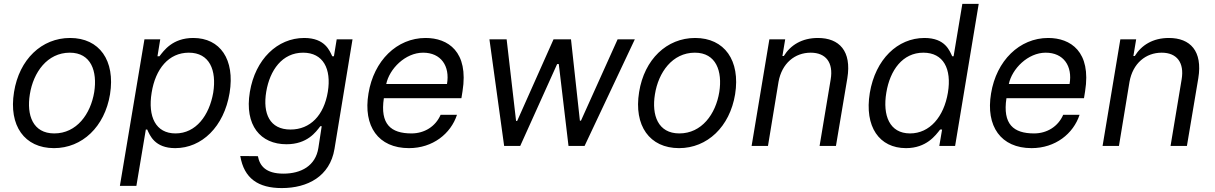

<svg xmlns="http://www.w3.org/2000/svg" viewBox="-20 -747 6219 983"><path d="M256.4 11.4C400.9 11.4 516 -98 543.3 -264.2C571 -437.5 489 -552.6 338.8 -552.6C193.5 -552.6 78.5 -443.2 51.8 -275.6C23.8 -103.7 105.5 11.4 256.4 11.4ZM132.8 -264.2C150.6 -376.4 221.9 -477.3 337.4 -477.3C446.4 -477.3 479 -382.1 462.4 -275.6C443.9 -163 372.5 -63.9 257.8 -63.9C148.1 -63.9 115.4 -157.7 132.8 -264.2Z M593.8 204.5H678.3L726.6 -83.8H733.7C747.5 -54 771.7 11.4 877.1 11.4C1013.1 11.4 1126.8 -98 1155.5 -271.3C1183.6 -443.2 1106.9 -552.6 969.5 -552.6C862.6 -552.6 818.5 -487.2 796.2 -458.8H786.2L800.4 -545.5H719.5ZM756.4 -272.7C775.9 -394.9 844.1 -477.3 946.7 -477.3C1052.9 -477.3 1089.8 -387.8 1071.7 -272.7C1051.5 -156.2 983.3 -63.9 878.6 -63.9C777.3 -63.9 736.2 -149.1 756.4 -272.7Z M1422.6 215.9C1554.7 215.9 1669 156.2 1692.5 15.6L1784.8 -545.5H1703.8L1689.6 -458.8H1681.1C1667.6 -487.2 1644.2 -552.6 1537.6 -552.6C1399.9 -552.6 1286.9 -443.2 1259.2 -276.3C1230.8 -105.1 1313.9 -8.5 1446.7 -8.5C1553.3 -8.5 1597.3 -71 1620 -100.9H1627.1L1610.1 9.9C1595.9 102.3 1521.3 142 1431.1 142C1340.9 142 1309.7 102.3 1300.4 52.6L1210.2 51.8C1229.4 166.9 1302.6 215.9 1422.6 215.9ZM1343 -277C1361.5 -387.8 1424.7 -477.3 1532 -477.3C1634.2 -477.3 1677.6 -394.9 1658.4 -277C1638.5 -156.2 1568.2 -83.8 1467.3 -83.8C1360.8 -83.8 1324.6 -165.5 1343 -277Z M2073.9 11.4C2195.7 11.4 2288 -62.5 2319.6 -159.1H2235.8C2209.9 -99.4 2153.1 -63.9 2086.6 -63.9C1981.5 -63.9 1925.1 -110.8 1945.3 -244.3H2342.3L2348 -279.8C2380.7 -483.3 2273.1 -552.6 2159.1 -552.6C2011.7 -552.6 1893.8 -436.1 1866.5 -268.5C1838.4 -100.9 1916.5 11.4 2073.9 11.4ZM1957.4 -316.8C1973.4 -394.2 2054.7 -477.3 2146.3 -477.3C2237.6 -477.3 2284.4 -409.1 2268.5 -316.8Z M2561.1 0H2643.5L2832.4 -419H2840.9L2890.6 0H2973L3230.1 -545.5H3142L2954.5 -129.3H2948.9L2903.4 -545.5H2813.9L2627.8 -127.8H2622.2L2573.9 -545.5H2485.8Z M3456.7 11.4C3601.2 11.4 3716.3 -98 3743.6 -264.2C3771.3 -437.5 3689.3 -552.6 3539.1 -552.6C3393.8 -552.6 3278.8 -443.2 3252.1 -275.6C3224.1 -103.7 3305.8 11.4 3456.7 11.4ZM3333.1 -264.2C3350.9 -376.4 3422.2 -477.3 3537.6 -477.3C3646.7 -477.3 3679.3 -382.1 3662.6 -275.6C3644.2 -163 3572.8 -63.9 3458.1 -63.9C3348.4 -63.9 3315.7 -157.7 3333.1 -264.2Z M3965.9 -328.1C3983 -423.3 4049.7 -477.3 4130.7 -477.3C4208.8 -477.3 4247.2 -426.1 4233 -340.9L4176.1 0H4259.9L4318.2 -346.6C4340.9 -485.8 4277 -552.6 4167.6 -552.6C4085.2 -552.6 4027 -515.6 3992.9 -460.2H3985.8L4000 -545.5H3919L3828.1 0H3911.9Z M4618.6 11.4C4723.4 11.4 4769.9 -54 4793.3 -83.8H4803.3L4789.1 0H4870L4990.8 -727.3H4907L4862.2 -458.8H4855.1C4841.6 -487.2 4819.6 -552.6 4713.1 -552.6C4575.3 -552.6 4462 -443.2 4433.2 -271.3C4404.8 -98 4481.9 11.4 4618.6 11.4ZM4517.8 -272.7C4536.6 -387.8 4601.2 -477.3 4707.4 -477.3C4810 -477.3 4853.3 -394.9 4833.1 -272.7C4812.5 -149.1 4740.1 -63.9 4639.2 -63.9C4534.1 -63.9 4498.2 -156.2 4517.8 -272.7Z M5261.4 11.4C5383.2 11.4 5475.5 -62.5 5507.1 -159.1H5423.3C5397.4 -99.4 5340.6 -63.9 5274.1 -63.9C5169 -63.9 5112.6 -110.8 5132.8 -244.3H5529.8L5535.5 -279.8C5568.2 -483.3 5460.6 -552.6 5346.6 -552.6C5199.2 -552.6 5081.3 -436.1 5054 -268.5C5025.9 -100.9 5104 11.4 5261.4 11.4ZM5144.9 -316.8C5160.9 -394.2 5242.2 -477.3 5333.8 -477.3C5425.1 -477.3 5471.9 -409.1 5456 -316.8Z M5762.8 -328.1C5779.8 -423.3 5846.6 -477.3 5927.6 -477.3C6005.7 -477.3 6044 -426.1 6029.8 -340.9L5973 0H6056.8L6115.1 -346.6C6137.8 -485.8 6073.9 -552.6 5964.5 -552.6C5882.1 -552.6 5823.9 -515.6 5789.8 -460.2H5782.7L5796.9 -545.5H5715.9L5625 0H5708.8Z"/></svg>

Font: Magic Ui Pro
Style: Italic
Weight: 400
Italic angle: -9.39999°
Designer: Stefan Endress, Andreas Faust
Version: Version 1.000;FEAKit 1.0